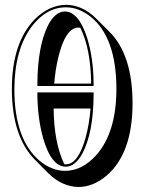

<svg xmlns="http://www.w3.org/2000/svg" viewBox="-20 -701 594 790"><path d="M302.7 -587.4Q248.5 -587.4 218.8 -460.4Q207.5 -412.1 203.1 -356.9H355Q353.5 -499.5 310.5 -586.9Q306.2 -587.4 302.7 -587.4ZM28.8 -334Q28.8 -525.9 124 -622.6Q182.1 -680.2 252 -681.2Q319.8 -680.2 375.5 -625L432.1 -568.4Q524.9 -474.1 525.4 -277.3Q525.4 -67.9 416.5 23.4Q362.3 67.9 303.7 68.4Q235.8 67.4 179.7 12.7L123.5 -43.9Q29.3 -139.6 28.8 -334ZM244.6 -25.4Q248.5 -24.9 251 -24.9Q301.3 -24.9 332 -133.8Q347.2 -188 352.5 -254.4H200.7Q202.1 -113.3 244.6 -25.4ZM39.1 -334Q39.1 -129.9 141.1 -41Q191.4 1.5 247.1 2Q317.4 2 375 -61.5Q458.5 -154.8 459 -334Q459 -547.4 352.1 -632.8Q304.2 -670.4 252 -670.9Q170.4 -670.9 110.4 -591.8Q39.6 -496.1 39.1 -334ZM246.1 -653.8Q303.7 -653.8 338.4 -545.4Q364.3 -462.9 365.2 -356.9V-347.2H133.8V-356.9Q134.8 -508.8 176.8 -595.2Q206.1 -652.8 246.1 -653.8ZM365.2 -320.8V-311Q364.3 -154.3 318.4 -68.4Q289.1 -15.6 251 -15.1Q190.4 -15.1 156.7 -135.3Q134.8 -215.3 133.8 -311V-320.8Z"/></svg>

Font: Linux Biolinum Shadow O
Style: Bold
Weight: 700
Designer: Philipp H. Poll
Foundry: Philipp H. Poll
Version: Version 0.9.2